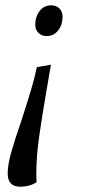

<svg xmlns="http://www.w3.org/2000/svg" viewBox="-20 -507 320 724"><path d="M113 -414Q113 -444 129.5 -465.5Q146 -487 173 -487Q192 -487 204 -475Q216 -463 216 -444Q216 -414 199.5 -392.5Q183 -371 156 -371Q137 -371 125 -383Q113 -395 113 -414ZM158 -181Q138 -66 127.5 9Q117 84 117 146Q117 169 118 180Q92 197 56 197Q9 197 9 147Q9 116 21.5 70.5Q34 25 60 -50Q83 -121 96.5 -166Q110 -211 119 -254L172 -263Z"/></svg>

Font: Caladea
Style: Italic
Weight: 400
Italic angle: -9°
Designer: Carolina Giovagnoli and Andres Torresi
Foundry: Carolina Giovagnoli & Andres Torresi
Version: Version 1.001